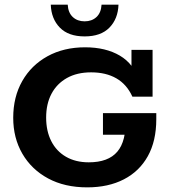

<svg xmlns="http://www.w3.org/2000/svg" viewBox="-20 -798 738 828"><path d="M356 10Q259 10 187.5 -28.5Q116 -67 76.5 -135Q37 -203 37 -290Q37 -380 76 -448.5Q115 -517 185 -555.5Q255 -594 347 -594Q436 -594 497 -558Q558 -522 581 -447L547 -469V-583H638V-381H551Q527 -434 482 -460Q437 -486 373 -486Q312 -486 268.5 -461.5Q225 -437 202 -393.5Q179 -350 179 -291Q179 -233 201 -189.5Q223 -146 264.5 -122Q306 -98 363 -98Q447 -98 486 -144Q525 -190 521 -285L578 -217H424V-310H654V-284Q654 -190 617.5 -124.5Q581 -59 514 -24.5Q447 10 356 10ZM345 -641Q275 -641 238 -679Q201 -717 199 -778H272Q274 -743 294 -724.5Q314 -706 345 -706Q376 -706 396 -724.5Q416 -743 418 -778H491Q489 -717 452 -679Q415 -641 345 -641Z"/></svg>

Font: Rokkitt
Style: Bold
Weight: 700
Designer: Vernon Adams
Foundry: Vernon Adams
Version: Version 3.103